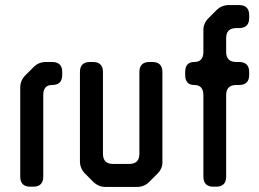

<svg xmlns="http://www.w3.org/2000/svg" viewBox="-20 -730 1025 759"><path d="M100 8H111Q151 8 151 -32V-354Q151 -394 186 -394Q226 -394 226 -434V-445Q226 -485 186 -485H162Q133 -485 113 -465L80 -432Q60 -412 60 -383V-32Q60 8 100 8Z M349 -11Q369 9 398 9H521Q550 9 570 -11L602 -43Q624 -65 622 -93V-445Q622 -485 582 -485H571Q531 -485 531 -445V-122Q531 -82 491 -82H427Q387 -82 387 -122V-445Q387 -485 347 -485H336Q296 -485 296 -445V-93Q296 -64 316 -44Z M784 -32Q784 8 824 8H834Q874 8 874 -32V-354Q874 -394 914 -394H925Q965 -394 965 -434V-445Q965 -485 925 -485H914Q874 -485 874 -525V-579Q874 -619 914 -619H925Q965 -619 965 -659V-670Q965 -710 925 -710H885Q856 -710 836 -690L804 -658Q783 -637 784 -608V-525Q784 -485 748 -485Q712 -485 712 -445V-434Q712 -394 748 -394Q784 -394 784 -354Z"/></svg>

Font: WDXL Lubrifont SC
Style: Regular
Weight: 400
Designer: [WDXL Lubrifont] Copyright 2020-2022 (c) NightFurySL2001, Skr-ZERO; [ZCOOL QingKe HuangYou] Copyright 2018-2022 (c) The 
Version: Version 2.001;hotconv 1.1.1;makeotfexe 2.6.0